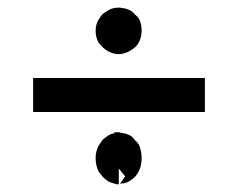

<svg xmlns="http://www.w3.org/2000/svg" viewBox="-20 -598 621 501"><path d="M290 -457H288.1H286.1H284.2Q277.3 -458 271.5 -460Q261.7 -462.9 249 -473.6Q242.2 -480.5 237.3 -486.3Q229.5 -501 229.5 -517.6Q229.5 -534.2 237.3 -546.9Q242.2 -554.7 248 -561.5Q252.9 -565.4 259.8 -569.3Q271.5 -578.1 290 -578.1H292H293L303.7 -576.2H305.7Q318.4 -572.3 323.2 -568.8Q328.1 -565.4 332 -560.5Q338.9 -554.7 342.8 -548.8Q349.6 -535.2 349.6 -518.6Q349.6 -502 342.8 -488.3Q335.9 -474.6 321.3 -466.8Q314.5 -461.9 307.6 -460Q302.7 -458 294.9 -457H293.9H292ZM66.4 -330.1V-332V-335V-341.8V-347.7V-353.5V-360.4V-368.2V-376V-394.5H514.6V-376V-372.1V-369.1V-360.4V-351.6V-344.7V-338.9V-331.1V-323.2V-305.7H66.4V-323.2V-326.2ZM290 -117.2H288.1H286.1H284.2Q277.3 -119.1 271.5 -121.1Q261.7 -123 249 -135.7Q242.2 -143.6 237.3 -150.4Q229.5 -167 229.5 -185.1Q229.5 -203.1 237.3 -217.8Q242.2 -225.6 248 -233.4Q263.7 -247.1 272.5 -249L277.3 -250L279.3 -252.9H286.1H289.1H290H292L293 -252L303.7 -250H305.7Q318.4 -246.1 323.2 -242.2Q328.1 -238.3 332 -232.4Q338.9 -226.6 342.8 -219.7Q349.6 -203.1 349.6 -185.5Q349.6 -168 342.8 -152.3Q338.9 -144.5 333.5 -138.2Q328.1 -131.8 321.3 -127.9Q309.6 -119.1 295.9 -119.1L293 -118.2L306.6 -137.7L290 -158.2Z"/></svg>

Font: LeFont
Style: Default
Weight: 400
Designer: Leryon MEDIA
Version: Version 1.0